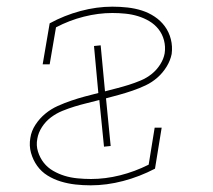

<svg xmlns="http://www.w3.org/2000/svg" viewBox="-20 -548 640 576"><path d="M252 8Q229 8 206.5 5.5Q184 3 162.5 -3.5Q141 -10 122.5 -21.5Q104 -33 91.5 -50.5Q79 -68 73 -89.5Q67 -111 71 -134Q74 -155 86.5 -174Q99 -193 116 -207Q133 -221 153 -230Q173 -239 193.5 -246Q214 -253 234.5 -258.5Q255 -264 275 -269L262 -410L282 -412L295 -274Q314 -279 331.5 -283.5Q349 -288 366.5 -293.5Q384 -299 402 -306.5Q420 -314 435 -326Q450 -338 460.5 -354.5Q471 -371 474 -388Q477 -408 472 -427Q467 -446 455.5 -460.5Q444 -475 428 -484.5Q412 -494 394 -499.5Q376 -505 356.5 -507Q337 -509 317 -509Q275 -509 231.5 -498Q188 -487 148 -466L129 -355H108L129 -478Q173 -502 221.5 -515Q270 -528 317 -528Q340 -528 362.5 -525.5Q385 -523 405.5 -516.5Q426 -510 444 -498Q462 -486 474.5 -469Q487 -452 492.5 -430.5Q498 -409 495 -386Q491 -366 479.5 -347.5Q468 -329 452 -315Q436 -301 417 -292Q398 -283 377.5 -276Q357 -269 337 -263.5Q317 -258 298 -253L312 -110L292 -108L278 -248Q259 -243 240.5 -238.5Q222 -234 204 -228.5Q186 -223 167.5 -215.5Q149 -208 133 -196Q117 -184 106 -167Q95 -150 92 -132Q88 -112 94 -93Q100 -74 111.5 -59.5Q123 -45 139.5 -35.5Q156 -26 174 -20.5Q192 -15 212.5 -13Q233 -11 253 -11Q296 -11 340 -22Q384 -33 426 -54L444 -165H465L445 -42Q399 -18 349.5 -5Q300 8 252 8Z"/></svg>

Font: Iosevka HT Thin Extended
Style: Italic
Weight: 100
Width: 7
Italic angle: -9°
Monospace: yes
Designer: Belleve Invis
Foundry: Belleve Invis
Version: Version 32.3.0; ttfautohint (v1.8.4)